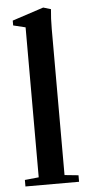

<svg xmlns="http://www.w3.org/2000/svg" viewBox="-53 -758 367 789"><g transform="rotate(-5 130.5 -363.0)"><path d="M19.5 0V-26.9L77.1 -32.7V-651.4L26.9 -663.6V-683.6L156.2 -726.1L187.5 -716.8Q183.6 -679.2 183.6 -635.7V-32.7L240.7 -26.9V0Z"/></g></svg>

Font: Elstob 14pt SemiBold
Style: Regular
Weight: 600
Designer: Peter S. Baker
Version: Version 1.015